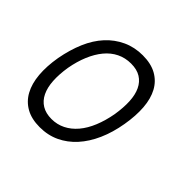

<svg xmlns="http://www.w3.org/2000/svg" viewBox="-142 -717 884 884"><g transform="rotate(45 300.0 -275.0)"><path d="M218 10Q165 10 128.5 -10.5Q92 -31 71.5 -68.5Q51 -106 46.5 -158.5Q42 -211 53 -275Q65 -340 87.5 -392.5Q110 -445 144 -482Q178 -519 222.5 -539.5Q267 -560 320 -560Q374 -560 410.5 -539.5Q447 -519 467 -482Q487 -445 491 -393Q495 -341 484 -277Q473 -212 449.5 -159Q426 -106 392 -68.5Q358 -31 314.5 -10.5Q271 10 218 10ZM230 -55Q266 -55 297 -70.5Q328 -86 352.5 -115Q377 -144 394 -185.5Q411 -227 420 -277Q428 -327 426 -367Q424 -407 410.5 -435.5Q397 -464 372 -479.5Q347 -495 309 -495Q271 -495 239.5 -479.5Q208 -464 184 -435Q160 -406 143 -365.5Q126 -325 117 -275Q109 -225 111.5 -184.5Q114 -144 128 -115Q142 -86 167.5 -70.5Q193 -55 230 -55Z"/></g></svg>

Font: Maple Mono NL ExtraLight
Style: Italic
Weight: 275
Italic angle: -10°
Monospace: yes
Designer: subframe7536
Version: Version 7.000